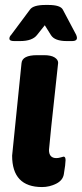

<svg xmlns="http://www.w3.org/2000/svg" viewBox="-20 -748 331 776"><path d="M158 -525Q186 -525 200.5 -516Q215 -507 215 -494Q196 -322 187 -234.5Q178 -147 178 -142Q178 -109 208 -109Q216 -109 226 -112Q236 -115 237 -115Q245 -115 245 -100.5Q245 -86 238 -44Q234 -19 207 -5.5Q180 8 150 8Q29 8 29 -119L67 -493Q70 -525 130 -525ZM175 -728Q224 -728 234 -709L288 -607Q291 -599 291 -595Q291 -582 272 -582H250Q201 -582 186 -606L161 -646L130 -607Q111 -582 61 -582H37Q18 -582 18 -592Q18 -600 25 -607L101 -709Q114 -728 164 -728Z"/></svg>

Font: AsCom
Style: Bold Italic
Weight: 700
Italic angle: -48°
Designer: AsCom
Foundry: AsCom
Version: Version 1.001